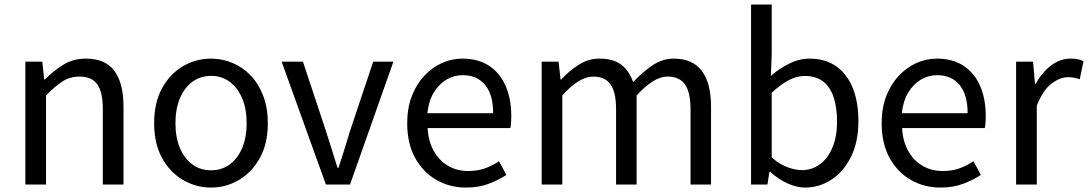

<svg xmlns="http://www.w3.org/2000/svg" viewBox="-20 -816 4811 849"><path d="M92.1 0V-543.4H167L175.7 -464.5H178.1Q216.8 -503.1 260.3 -529.9Q303.9 -556.8 360.1 -556.8Q445.8 -556.8 486 -502.4Q526.1 -448 526.1 -344.1V0H434.7V-332.4Q434.7 -408.5 410.5 -442.9Q386.3 -477.4 331.5 -477.4Q289.9 -477.4 257 -456.4Q224.2 -435.5 183.5 -394V0Z M913.1 13.4Q846.6 13.4 789 -20.3Q731.4 -54 696.5 -117.6Q661.6 -181.2 661.6 -271Q661.6 -361.9 696.5 -425.7Q731.4 -489.4 789 -523.1Q846.6 -556.8 913.1 -556.8Q962.9 -556.8 1008.3 -537.7Q1053.7 -518.6 1088.8 -481.9Q1123.8 -445.3 1144 -392.1Q1164.3 -338.9 1164.3 -271Q1164.3 -181.2 1129.1 -117.6Q1093.8 -54 1036.7 -20.3Q979.7 13.4 913.1 13.4ZM913.1 -62.9Q960.2 -62.9 995.7 -88.9Q1031.2 -114.9 1051 -161.8Q1070.7 -208.7 1070.7 -271Q1070.7 -333.8 1051 -380.8Q1031.2 -427.8 995.7 -454.2Q960.2 -480.5 913.1 -480.5Q866.1 -480.5 830.6 -454.2Q795.1 -427.8 775.4 -380.8Q755.8 -333.8 755.8 -271Q755.8 -208.7 775.4 -161.8Q795.1 -114.9 830.6 -88.9Q866.1 -62.9 913.1 -62.9Z M1421.1 0 1225.4 -543.4H1319.6L1422.2 -233.8Q1435 -194.2 1447.6 -153.6Q1460.3 -113 1472.5 -74.1H1476.9Q1489.7 -113 1502.3 -153.6Q1515 -194.2 1526.8 -233.8L1630.3 -543.4H1719.6L1527.7 0Z M2040.7 13.4Q1968.5 13.4 1909.4 -20.6Q1850.3 -54.6 1815.4 -118.2Q1780.6 -181.9 1780.6 -271Q1780.6 -337.5 1800.6 -390.1Q1820.7 -442.7 1855.5 -480.1Q1890.4 -517.6 1934 -537.2Q1977.6 -556.8 2024.4 -556.8Q2093.6 -556.8 2141.8 -525.7Q2190 -494.5 2215.4 -437.1Q2240.9 -379.7 2240.9 -301.7Q2240.9 -287.4 2239.9 -274.1Q2239 -260.7 2236.6 -249.7H1870.9Q1874 -192.4 1897.3 -149.8Q1920.7 -107.2 1960.1 -83.5Q1999.4 -59.8 2051.3 -59.8Q2090.8 -59.8 2123.5 -71.2Q2156.1 -82.7 2186.5 -103.1L2219.3 -42.5Q2183.8 -19.4 2140 -3Q2096.2 13.4 2040.7 13.4ZM1869.7 -315.5H2160.7Q2160.7 -397.1 2125.2 -440.3Q2089.8 -483.6 2025.5 -483.6Q1987.5 -483.6 1954.1 -463.9Q1920.7 -444.3 1898.2 -406.9Q1875.7 -369.6 1869.7 -315.5Z M2375.1 0V-543.4H2450L2458.7 -464.1H2461.1Q2496.7 -502.7 2539.2 -529.7Q2581.6 -556.8 2630.4 -556.8Q2693.1 -556.8 2728.2 -529.1Q2763.2 -501.5 2779.7 -453Q2822.8 -498.9 2866.4 -527.9Q2909.9 -556.8 2959.6 -556.8Q3042.8 -556.8 3083.5 -502.4Q3124.1 -448 3124.1 -344.1V0H3033.4V-332.4Q3033.4 -408.5 3008.7 -442.9Q2984.1 -477.4 2931.8 -477.4Q2900.6 -477.4 2867.2 -456.6Q2833.8 -435.9 2795 -394V0H2704.2V-332.4Q2704.2 -408.5 2679.7 -442.9Q2655.2 -477.4 2602.9 -477.4Q2572.3 -477.4 2538 -456.6Q2503.7 -435.9 2466.5 -394V0Z M3539.9 13.4Q3502.9 13.4 3462.1 -5Q3421.4 -23.4 3385.9 -56.1H3382.2L3373.6 0H3301.1V-796H3392.5V-578.3L3388.7 -480.5Q3426.2 -513.2 3470.3 -535Q3514.4 -556.8 3559.5 -556.8Q3630 -556.8 3678.1 -522.5Q3726.3 -488.2 3751.1 -426.3Q3775.8 -364.3 3775.8 -280.4Q3775.8 -187.9 3742.5 -121.7Q3709.3 -55.6 3655.7 -21.1Q3602.1 13.4 3539.9 13.4ZM3525.3 -63.7Q3570 -63.7 3605.3 -89.4Q3640.6 -115.2 3660.9 -163.6Q3681.3 -212 3681.3 -278.8Q3681.3 -339.2 3666.7 -384.5Q3652.1 -429.8 3620.8 -454.9Q3589.5 -480.1 3537.4 -480.1Q3503.3 -480.1 3467.3 -461.3Q3431.4 -442.4 3392.5 -405.9V-119.9Q3427.8 -88.7 3463.2 -76.2Q3498.6 -63.7 3525.3 -63.7Z M4138.7 13.4Q4066.5 13.4 4007.4 -20.6Q3948.3 -54.6 3913.4 -118.2Q3878.6 -181.9 3878.6 -271Q3878.6 -337.5 3898.6 -390.1Q3918.7 -442.7 3953.5 -480.1Q3988.4 -517.6 4032 -537.2Q4075.6 -556.8 4122.4 -556.8Q4191.6 -556.8 4239.8 -525.7Q4288 -494.5 4313.4 -437.1Q4338.9 -379.7 4338.9 -301.7Q4338.9 -287.4 4337.9 -274.1Q4337 -260.7 4334.6 -249.7H3968.9Q3972 -192.4 3995.3 -149.8Q4018.7 -107.2 4058.1 -83.5Q4097.4 -59.8 4149.3 -59.8Q4188.8 -59.8 4221.5 -71.2Q4254.1 -82.7 4284.5 -103.1L4317.3 -42.5Q4281.8 -19.4 4238 -3Q4194.2 13.4 4138.7 13.4ZM3967.7 -315.5H4258.7Q4258.7 -397.1 4223.2 -440.3Q4187.8 -483.6 4123.5 -483.6Q4085.5 -483.6 4052.1 -463.9Q4018.7 -444.3 3996.2 -406.9Q3973.7 -369.6 3967.7 -315.5Z M4473.1 0V-543.4H4548L4556.7 -444.4H4559.1Q4587.4 -495.9 4627.6 -526.3Q4667.7 -556.8 4713.2 -556.8Q4731.9 -556.8 4745.2 -554.2Q4758.6 -551.6 4771.2 -545.4L4754.4 -465.6Q4740.2 -470.2 4729.3 -472.4Q4718.3 -474.6 4701.2 -474.6Q4667.7 -474.6 4629.9 -446.4Q4592 -418.2 4564.5 -348.8V0Z"/></svg>

Font: Noto Sans TC
Style: Regular
Weight: 100
Designer: Ryoko NISHIZUKA 西塚涼子 (kana, bopomofo & ideographs); Paul D. Hunt (Latin, Greek & Cyrillic); Sandoll Communications 산돌커뮤니
Foundry: Adobe
Version: Version 2.004;hotconv 1.0.118;makeotfexe 2.5.65603